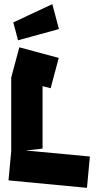

<svg xmlns="http://www.w3.org/2000/svg" viewBox="-20 -894 468 925"><path d="M399 11 21 -25 34 -165V-520L73 -666L263 -615L224 -469L185 -479V-178L104 -169L413 -140ZM67 -700 44 -786 232 -874 264 -754Z"/></svg>

Font: Blaka
Style: Regular
Weight: 400
Designer: Mohamed Gaber
Foundry: Kief Type Foundry
Version: Version 1.003; ttfautohint (v1.8.4.7-5d5b)